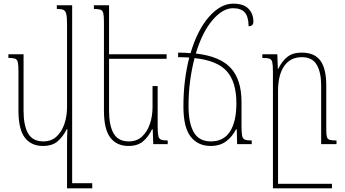

<svg xmlns="http://www.w3.org/2000/svg" viewBox="-20 -789 1890 1051"><path d="M215 10Q151 10 116 -35.5Q81 -81 81 -184V-399Q81 -433 77.5 -448.5Q74 -464 62 -468Q50 -472 26 -472V-492H109V-182Q109 -102 134 -58.5Q159 -15 217 -15Q261 -15 289.5 -41.5Q318 -68 332.5 -110.5Q347 -153 347 -203V-655Q347 -695 342.5 -713Q338 -731 326 -735.5Q314 -740 291 -740V-760H375V214H485V242H347V-5Q347 -24 347.5 -43Q348 -62 349 -81H345Q325 -41 295.5 -15.5Q266 10 215 10Z M843 -318V-99Q843 -62 846.5 -45.5Q850 -29 862 -24.5Q874 -20 898 -20V0H819L816 -81H812Q793 -41 763.5 -15.5Q734 10 683 10Q619 10 584 -35.5Q549 -81 549 -184V-667Q549 -701 545.5 -716.5Q542 -732 530 -736Q518 -740 494 -740V-760H577V-492H892V-467H577V-182Q577 -102 602 -58.5Q627 -15 685 -15Q729 -15 757.5 -41.5Q786 -68 800.5 -110.5Q815 -153 815 -203V-318Z M1133 10Q1064 10 1024 -40.5Q984 -91 984 -206Q984 -282 992.5 -349Q1001 -416 1016 -474Q988 -476 955 -476V-501Q991 -501 1023 -498Q1061 -626 1124.5 -697.5Q1188 -769 1256 -769Q1314 -769 1340.5 -741Q1367 -713 1367 -671Q1367 -656 1359 -650.5Q1351 -645 1341 -645Q1340 -699 1319.5 -721.5Q1299 -744 1255 -744Q1199 -744 1143 -678.5Q1087 -613 1052 -496Q1184 -481 1243 -417Q1302 -353 1302 -231V-99Q1302 -62 1305.5 -45.5Q1309 -29 1321 -24.5Q1333 -20 1358 -20V0H1278L1276 -81H1272Q1252 -41 1218 -15.5Q1184 10 1133 10ZM1012 -208Q1012 -116 1040.5 -65.5Q1069 -15 1135 -15Q1204 -15 1239 -69Q1274 -123 1274 -224Q1274 -340 1221.5 -399Q1169 -458 1045 -471Q1030 -415 1021 -348.5Q1012 -282 1012 -208Z M1766 -79Q1766 -52 1769.5 -39.5Q1773 -27 1785 -23.5Q1797 -20 1822 -20V0H1738V-323Q1738 -392 1714 -434Q1690 -476 1632 -476Q1570 -476 1536 -428Q1502 -380 1502 -289V217H1797V242H1474V-397Q1474 -432 1470.5 -448Q1467 -464 1454.5 -468Q1442 -472 1416 -472V-492H1498L1501 -412H1503Q1524 -455 1553.5 -478Q1583 -501 1631 -501Q1702 -501 1734 -457Q1766 -413 1766 -320Z"/></svg>

Font: Noto Serif Armenian Condensed Thin
Style: Regular
Weight: 100
Width: 3
Designer: Monotype Design Team
Foundry: Monotype Imaging Inc.
Version: Version 2.008; ttfautohint (v1.8.4.7-5d5b)